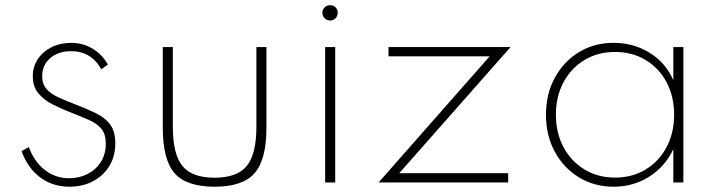

<svg xmlns="http://www.w3.org/2000/svg" viewBox="-20 -690 2720 726"><path d="M242.5 16Q291.5 16 330.8 -4.2Q370 -24.5 393 -61.5Q416 -98.5 416 -148Q416 -193 397 -218.8Q378 -244.5 343 -261.8Q308 -279 260.5 -297Q226.5 -310 199 -322.8Q171.5 -335.5 155.5 -354Q139.5 -372.5 139.5 -402Q139.5 -444 170 -470.2Q200.5 -496.5 248.5 -496.5Q325 -496.5 363 -428L388 -446Q365.5 -485 329.2 -506.5Q293 -528 248.5 -528Q207.5 -528 174.8 -511.5Q142 -495 123 -466.5Q104 -438 104 -401.5Q104 -362.5 124.8 -337.5Q145.5 -312.5 177.2 -296.2Q209 -280 242 -267Q286 -250 316.8 -236.2Q347.5 -222.5 363.8 -202.5Q380 -182.5 380 -146.5Q380 -106.5 361 -77Q342 -47.5 310.5 -31.8Q279 -16 242 -16Q190 -16 149.8 -47Q109.5 -78 89 -134L61.5 -118.5Q85 -54 132.2 -19Q179.5 16 242.5 16Z M791.5 16Q897.5 16 942.5 -35Q987.5 -86 987.5 -208V-512H949.5V-211Q949.5 -107 913 -62.5Q876.5 -18 791.5 -18Q706 -18 669.8 -62.5Q633.5 -107 633.5 -211V-512H595.5V-208Q595.5 -86 640.2 -35Q685 16 791.5 16Z M1228.5 -612.5Q1240.5 -612.5 1248.8 -621Q1257 -629.5 1257 -642Q1257 -654 1248.8 -662.2Q1240.5 -670.5 1228.5 -670.5Q1216 -670.5 1207.5 -662.2Q1199 -654 1199 -642Q1199 -629.5 1207.5 -621Q1216 -612.5 1228.5 -612.5ZM1209.5 0H1247.5V-512H1209.5Z M1411.5 0H1901.5V-35H1489.5L1910.5 -512H1449V-477H1831.5Z M2300 16Q2374.5 16 2434.5 -21.8Q2494.5 -59.5 2526 -126V0H2564V-512H2526V-386.5Q2497.5 -452.5 2436.8 -490.2Q2376 -528 2300 -528Q2227 -528 2169.2 -492.8Q2111.5 -457.5 2078 -396.2Q2044.5 -335 2044.5 -256Q2044.5 -177.5 2078 -116Q2111.5 -54.5 2169.5 -19.2Q2227.5 16 2300 16ZM2305.5 -18.5Q2241 -18.5 2190.5 -49Q2140 -79.5 2111 -133.2Q2082 -187 2082 -256Q2082 -325.5 2110.8 -379Q2139.5 -432.5 2190 -463Q2240.5 -493.5 2305.5 -493.5Q2371 -493.5 2421.5 -463Q2472 -432.5 2500.5 -379Q2529 -325.5 2529 -256Q2529 -187 2500.2 -133.2Q2471.5 -79.5 2421.2 -49Q2371 -18.5 2305.5 -18.5Z"/></svg>

Font: Spartan ExtraLight
Style: Regular
Weight: 200
Designer: Matt Bailey, Mirko Velimirovic
Foundry: Matt Bailey
Version: Version 1.003; ttfautohint (v1.8.3)